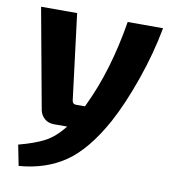

<svg xmlns="http://www.w3.org/2000/svg" viewBox="-79 -561 737 834"><g transform="rotate(10 289.0 -144.0)"><path d="M417 -493H573Q552 -379 510.5 -260.5Q469 -142 423 -57Q348 79 262.5 137.5Q177 196 59 205L41 114Q110 96 153.5 73.5Q197 51 237 0H178Q154 0 137.5 -14Q121 -28 116 -50L35 -493H194L241 -116Q243 -100 258 -100H298L302 -109Q381 -273 417 -493Z"/></g></svg>

Font: Exo 2.0
Style: Bold Italic
Weight: 700
Italic angle: -8°
Designer: Natanael Gama
Version: Version 1.001;PS 001.001;hotconv 1.0.70;makeotf.lib2.5.58329